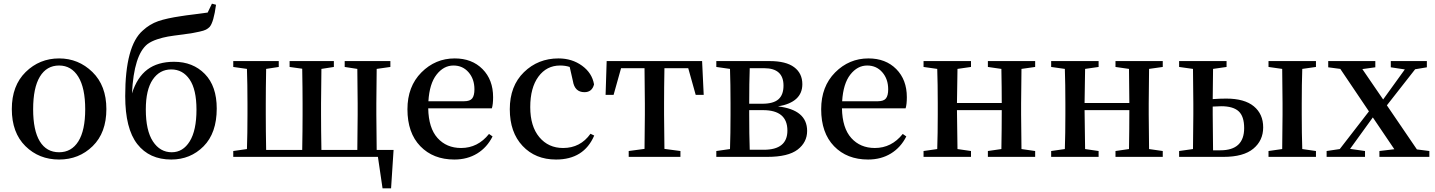

<svg xmlns="http://www.w3.org/2000/svg" viewBox="-20 -862 7886 1055"><path d="M304.7 14.6Q194.3 14.6 119.6 -59.1Q44.9 -132.8 44.9 -262.7Q44.9 -391.6 121.1 -466.3Q197.3 -541 304.7 -541Q411.1 -541 487.8 -466.3Q564.5 -391.6 564.5 -262.7Q564.5 -132.8 489.3 -59.1Q414.1 14.6 304.7 14.6ZM304.7 -25.4Q373 -25.4 410.6 -85.4Q448.2 -145.5 448.2 -261.7Q448.2 -378.9 410.2 -440.4Q372.1 -502 304.7 -502Q236.3 -502 199.2 -440.9Q162.1 -379.9 162.1 -261.7Q162.1 -145.5 198.7 -85.4Q235.4 -25.4 304.7 -25.4Z M923.8 -25.4Q985.4 -25.4 1022.5 -85.4Q1059.6 -145.5 1059.6 -259.8Q1059.6 -370.1 1022 -425.3Q984.4 -480.5 920.9 -480.5Q857.4 -480.5 819.3 -424.8Q781.2 -369.1 781.2 -260.7Q781.2 -144.5 820.3 -85Q859.4 -25.4 923.8 -25.4ZM1144.5 -841.8 1167 -835.9Q1154.3 -740.2 1131.8 -713.9Q1123 -705.1 1111.8 -699.2Q1100.6 -693.4 1075.7 -688Q1050.8 -682.6 1039.6 -680.7Q1028.3 -678.7 987.3 -672.9Q930.7 -666 902.8 -661.1Q875 -656.2 843.8 -646Q812.5 -635.7 791 -620.1Q715.8 -561.5 705.1 -348.6Q733.4 -437.5 790 -480Q846.7 -522.5 936.5 -522.5Q1040 -522.5 1105.5 -455.6Q1170.9 -388.7 1170.9 -265.6Q1170.9 -130.9 1098.6 -58.1Q1026.4 14.6 920.9 14.6Q800.8 14.6 734.4 -70.3Q668 -155.3 668 -334Q668 -610.4 764.6 -694.3Q802.7 -729.5 849.1 -745.6Q895.5 -761.7 975.6 -773.4Q998 -777.3 1047.9 -783.2Q1097.7 -789.1 1121.1 -793Z M2049.8 -38.1H2142.6L2128.9 172.9H2082L2056.6 0H1261.7V-32.2L1336.9 -43Q1339.8 -127 1339.8 -232.4V-293.9Q1339.8 -400.4 1336.9 -483.4L1261.7 -494.1V-526.4H1511.7V-494.1L1442.4 -483.4Q1440.4 -372.1 1440.4 -293.9V-232.4Q1440.4 -149.4 1442.4 -38.1H1640.6Q1642.6 -149.4 1642.6 -232.4V-293.9Q1642.6 -373 1640.6 -484.4L1571.3 -494.1V-526.4H1814.5V-494.1L1746.1 -483.4Q1744.1 -372.1 1744.1 -293.9V-232.4Q1744.1 -149.4 1746.1 -38.1H1943.4Q1945.3 -149.4 1945.3 -232.4V-293.9Q1945.3 -372.1 1943.4 -483.4L1874 -494.1V-526.4H2125V-494.1L2049.8 -483.4Q2047.9 -372.1 2047.9 -293.9V-232.4Q2047.9 -149.4 2049.8 -38.1Z M2334 -305.7H2530.3Q2562.5 -305.7 2574.7 -321.3Q2586.9 -336.9 2586.9 -371.1Q2586.9 -427.7 2554.7 -464.8Q2522.5 -502 2471.7 -502Q2418 -502 2378.9 -452.1Q2339.8 -402.3 2334 -305.7ZM2682.6 -266.6H2333Q2335 -158.2 2384.3 -103.5Q2433.6 -48.8 2513.7 -48.8Q2605.5 -48.8 2667 -126L2686.5 -112.3Q2656.2 -51.8 2602.1 -18.6Q2547.9 14.6 2476.6 14.6Q2360.4 14.6 2289.6 -58.6Q2218.8 -131.8 2218.8 -261.7Q2218.8 -386.7 2295.4 -463.9Q2372.1 -541 2478.5 -541Q2573.2 -541 2631.3 -482.4Q2689.5 -423.8 2689.5 -328.1Q2689.5 -288.1 2682.6 -266.6Z M3224.6 -127 3245.1 -117.2Q3188.5 14.6 3035.2 14.6Q2921.9 14.6 2851.6 -60.1Q2781.2 -134.8 2781.2 -261.7Q2781.2 -389.6 2858.9 -465.3Q2936.5 -541 3048.8 -541Q3123 -541 3178.2 -501Q3233.4 -460.9 3244.1 -398.4Q3233.4 -355.5 3191.4 -355.5Q3137.7 -355.5 3127.9 -417L3110.4 -494.1Q3086.9 -502 3057.6 -502Q2983.4 -502 2938.5 -440.9Q2893.6 -379.9 2893.6 -273.4Q2893.6 -168 2943.4 -108.4Q2993.2 -48.8 3074.2 -48.8Q3168.9 -48.8 3224.6 -127Z M3761.7 -487.3H3630.9Q3628.9 -376 3628.9 -293.9V-232.4Q3628.9 -155.3 3630.9 -43.9L3718.8 -32.2V0H3434.6V-32.2L3521.5 -43.9Q3523.4 -155.3 3523.4 -232.4V-293.9Q3523.4 -376 3521.5 -487.3H3392.6L3351.6 -340.8H3307.6L3313.5 -526.4H3837.9L3846.7 -340.8H3802.7Z M4099.6 -39.1H4176.8Q4306.6 -39.1 4306.6 -144.5Q4306.6 -256.8 4172.9 -256.8H4096.7V-232.4Q4096.7 -123 4099.6 -39.1ZM4178.7 -487.3H4099.6Q4096.7 -408.2 4096.7 -292H4168.9Q4229.5 -292 4257.3 -316.4Q4285.2 -340.8 4285.2 -391.6Q4285.2 -487.3 4178.7 -487.3ZM3916 -526.4H4209Q4298.8 -526.4 4343.8 -492.7Q4388.7 -459 4388.7 -399.4Q4388.7 -299.8 4254.9 -277.3Q4415 -258.8 4415 -142.6Q4415 -80.1 4362.8 -40Q4310.5 0 4196.3 0H3916V-32.2L3991.2 -43Q3994.1 -127 3994.1 -232.4V-293.9Q3994.1 -400.4 3991.2 -483.4L3916 -494.1Z M4607.4 -305.7H4803.7Q4835.9 -305.7 4848.1 -321.3Q4860.4 -336.9 4860.4 -371.1Q4860.4 -427.7 4828.1 -464.8Q4795.9 -502 4745.1 -502Q4691.4 -502 4652.3 -452.1Q4613.3 -402.3 4607.4 -305.7ZM4956.1 -266.6H4606.4Q4608.4 -158.2 4657.7 -103.5Q4707 -48.8 4787.1 -48.8Q4878.9 -48.8 4940.4 -126L4960 -112.3Q4929.7 -51.8 4875.5 -18.6Q4821.3 14.6 4750 14.6Q4633.8 14.6 4563 -58.6Q4492.2 -131.8 4492.2 -261.7Q4492.2 -386.7 4568.8 -463.9Q4645.5 -541 4752 -541Q4846.7 -541 4904.8 -482.4Q4962.9 -423.8 4962.9 -328.1Q4962.9 -288.1 4956.1 -266.6Z M5668 -494.1 5592.8 -483.4Q5590.8 -372.1 5590.8 -293.9V-232.4Q5590.8 -154.3 5592.8 -43L5668 -32.2V0H5408.2V-32.2L5482.4 -43Q5484.4 -154.3 5484.4 -256.8H5238.3Q5238.3 -210 5241.2 -43L5315.4 -32.2V0H5054.7V-32.2L5129.9 -43Q5132.8 -127 5132.8 -232.4V-293.9Q5132.8 -400.4 5129.9 -483.4L5054.7 -494.1V-526.4H5315.4V-494.1L5241.2 -483.4Q5238.3 -322.3 5238.3 -295.9H5484.4Q5484.4 -376 5482.4 -483.4L5408.2 -494.1V-526.4H5668Z M6369.1 -494.1 6293.9 -483.4Q6292 -372.1 6292 -293.9V-232.4Q6292 -154.3 6293.9 -43L6369.1 -32.2V0H6109.4V-32.2L6183.6 -43Q6185.5 -154.3 6185.5 -256.8H5939.5Q5939.5 -210 5942.4 -43L6016.6 -32.2V0H5755.9V-32.2L5831.1 -43Q5834 -127 5834 -232.4V-293.9Q5834 -400.4 5831.1 -483.4L5755.9 -494.1V-526.4H6016.6V-494.1L5942.4 -483.4Q5939.5 -322.3 5939.5 -295.9H6185.5Q6185.5 -376 6183.6 -483.4L6109.4 -494.1V-526.4H6369.1Z M6645.5 -36.1H6685.5Q6816.4 -36.1 6816.4 -158.2Q6816.4 -222.7 6786.1 -250.5Q6755.9 -278.3 6690.4 -278.3Q6672.9 -278.3 6643.6 -276.4V-232.4Q6643.6 -149.4 6645.5 -36.1ZM6719.7 -494.1 6645.5 -483.4Q6643.6 -385.7 6643.6 -317.4Q6681.6 -320.3 6717.8 -320.3Q6818.4 -320.3 6869.6 -277.8Q6920.9 -235.4 6920.9 -162.1Q6920.9 -89.8 6866.7 -44.9Q6812.5 0 6703.1 0H6459V-32.2L6535.2 -43Q6537.1 -154.3 6537.1 -232.4V-293.9Q6537.1 -372.1 6535.2 -483.4L6459 -494.1V-526.4H6719.7ZM7210.9 -494.1 7135.7 -483.4Q7132.8 -400.4 7132.8 -293.9V-232.4Q7132.8 -127 7135.7 -43L7210.9 -32.2V0H6950.2V-32.2L7025.4 -43Q7027.3 -154.3 7027.3 -232.4V-293.9Q7027.3 -372.1 7025.4 -483.4L6950.2 -494.1V-526.4H7210.9Z M7765.6 -41 7834 -32.2V0H7559.6V-32.2L7641.6 -42L7523.4 -216.8L7398.4 -43.9L7480.5 -32.2V0H7269.5V-32.2L7341.8 -43L7502 -250L7344.7 -483.4L7278.3 -492.2V-526.4H7537.1V-492.2L7465.8 -482.4L7580.1 -315.4L7699.2 -480.5L7622.1 -492.2V-526.4H7820.3V-492.2L7755.9 -481.4L7600.6 -283.2Z"/></svg>

Font: GenYoMin TW TTF SemiBold
Style: Regular
Weight: 600
Version: Version 1.300